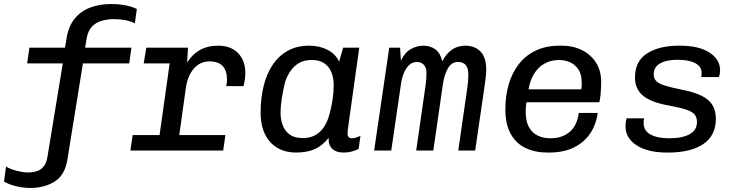

<svg xmlns="http://www.w3.org/2000/svg" viewBox="-44 -748 3664 954"><path d="M104 186Q84 186 59 182Q34 178 12 170.5Q-10 163 -24 154L-14 80Q11 94 42 101.5Q73 109 96 109Q117 109 136.5 103.5Q156 98 171.5 81Q187 64 192 30L268 -433H91L102 -511H279L287 -559Q297 -619 327.5 -656Q358 -693 404.5 -710.5Q451 -728 509 -728Q548 -728 582 -721Q616 -714 636 -703L626 -632Q602 -644 574.5 -648.5Q547 -653 522 -653Q492 -653 462.5 -645Q433 -637 413 -616Q393 -595 386 -555L379 -511H609L598 -433H368L291 44Q279 121 228.5 153.5Q178 186 104 186Z M738 0 799 -433H670L683 -511H890L886 -437Q910 -477 948.5 -499Q987 -521 1040 -521Q1103 -521 1139 -484Q1175 -447 1175 -384Q1175 -369 1172.5 -352.5Q1170 -336 1166 -320H1080Q1082 -330 1083 -337.5Q1084 -345 1084 -351Q1084 -443 997 -443Q951 -443 920 -408Q889 -373 880 -315L836 0ZM604 0 615 -77H1076L1065 0Z M1426 10Q1376 10 1336.5 -12Q1297 -34 1274 -78.5Q1251 -123 1251 -191Q1251 -259 1265.5 -319Q1280 -379 1309.5 -424Q1339 -469 1384.5 -495Q1430 -521 1492 -521Q1543 -521 1582.5 -501Q1622 -481 1641 -442L1661 -511H1741L1689 -139Q1685 -113 1684 -102Q1683 -91 1683 -83Q1683 -72 1689 -66.5Q1695 -61 1704 -61Q1714 -61 1725 -64.5Q1736 -68 1747 -73L1738 -8Q1722 0 1703.5 5Q1685 10 1663 10Q1626 10 1606.5 -9Q1587 -28 1589 -63Q1558 -24 1519.5 -7Q1481 10 1426 10ZM1460 -62Q1508 -62 1539.5 -88Q1571 -114 1587 -160Q1602 -210 1608 -250Q1614 -290 1614 -323Q1614 -382 1586.5 -416Q1559 -450 1505 -450Q1455 -450 1422.5 -421Q1390 -392 1373 -343Q1362 -297 1356 -258Q1350 -219 1350 -187Q1350 -154 1361 -125Q1372 -96 1396 -79Q1420 -62 1460 -62Z M1815 0 1890 -511H1944L1948 -447Q1968 -488 1998 -504.5Q2028 -521 2059 -521Q2095 -521 2119.5 -502.5Q2144 -484 2154 -443Q2173 -482 2202 -501.5Q2231 -521 2268 -521Q2315 -521 2343.5 -492Q2372 -463 2372 -401Q2372 -383 2369 -359.5Q2366 -336 2362 -308L2317 0H2233L2279 -319Q2281 -331 2282 -347Q2283 -363 2283 -378Q2283 -410 2270 -425Q2257 -440 2232 -440Q2199 -440 2181 -407.5Q2163 -375 2156 -325L2109 0H2024L2070 -320Q2073 -339 2074 -357Q2075 -375 2075 -386Q2075 -412 2062 -426Q2049 -440 2028 -440Q2005 -440 1988.5 -424.5Q1972 -409 1961.5 -382Q1951 -355 1947 -321L1900 0Z M2676 10Q2615 10 2567.5 -12.5Q2520 -35 2493.5 -83Q2467 -131 2467 -205Q2467 -273 2484 -330Q2501 -387 2534.5 -430Q2568 -473 2618.5 -497Q2669 -521 2736 -521H2748Q2804 -521 2848.5 -498.5Q2893 -476 2918 -436Q2943 -396 2943 -342Q2943 -332 2942.5 -314.5Q2942 -297 2940 -277Q2938 -257 2934 -240H2529L2577 -274Q2573 -250 2570.5 -230.5Q2568 -211 2568 -194Q2568 -143 2585.5 -114Q2603 -85 2630.5 -73Q2658 -61 2690 -61Q2749 -61 2786 -92Q2823 -123 2832 -187H2926Q2918 -128 2887.5 -83.5Q2857 -39 2806 -14.5Q2755 10 2684 10ZM2580 -290 2538 -304H2844Q2847 -320 2846.5 -327.5Q2846 -335 2846 -342Q2846 -378 2830.5 -402Q2815 -426 2789.5 -438Q2764 -450 2734 -450Q2694 -450 2661.5 -432Q2629 -414 2608 -378.5Q2587 -343 2580 -290Z M3269 10Q3176 10 3120 -25.5Q3064 -61 3064 -121Q3064 -132 3065.5 -142Q3067 -152 3070 -160H3157Q3155 -156 3154.5 -150.5Q3154 -145 3154 -137Q3154 -99 3187.5 -80Q3221 -61 3281 -61Q3346 -61 3382.5 -81Q3419 -101 3419 -141Q3419 -165 3407.5 -179Q3396 -193 3366.5 -203Q3337 -213 3283 -223Q3191 -239 3151 -272.5Q3111 -306 3111 -363Q3111 -444 3171 -482.5Q3231 -521 3329 -521H3335Q3428 -521 3481 -487Q3534 -453 3534 -398Q3534 -391 3532.5 -382Q3531 -373 3528 -365H3440Q3442 -372 3442 -376.5Q3442 -381 3442 -386Q3442 -418 3410 -434.5Q3378 -451 3323 -451Q3268 -451 3236 -433Q3204 -415 3204 -379Q3204 -360 3215 -347Q3226 -334 3256 -324Q3286 -314 3341 -303Q3404 -291 3441.5 -272.5Q3479 -254 3496 -226Q3513 -198 3513 -158Q3513 -75 3451 -32.5Q3389 10 3275 10Z"/></svg>

Font: Chivo Mono
Style: Italic
Weight: 400
Italic angle: -8.05°
Monospace: yes
Version: Version 1.008